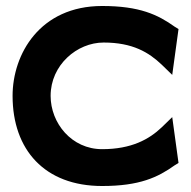

<svg xmlns="http://www.w3.org/2000/svg" viewBox="-20 -610 637 641"><path d="M22 -290C22 -110 129 11 321 11C446 11 507 -18 563 -58L576 -66L555 -219L520 -185C478 -145 419 -112 321 -112C219 -112 149 -199 149 -290C149 -393 237 -468 326 -468C423 -468 477 -435 520 -394L555 -360L576 -513L563 -521C507 -561 446 -590 321 -590C113 -590 22 -429 22 -290Z"/></svg>

Font: Charger Sport
Style: UltExt
Weight: 1000
Designer: Jasper
Foundry: Cannot Into Space Fonts
Version: Version 1.1